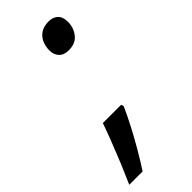

<svg xmlns="http://www.w3.org/2000/svg" viewBox="-272 -588 755 755"><g transform="rotate(-45 105.5 -210.5)"><path d="M-48.8 128.9Q-30.8 88.4 -12.9 45.2Q4.9 2 21 -39.6Q37.1 -81.1 49.3 -116.2H150.9L154.3 -105Q138.2 -69.3 117.2 -28.8Q96.2 11.7 72.5 52.2Q48.8 92.8 25.4 128.9ZM157.7 -413.1Q130.4 -413.1 116.5 -428Q102.5 -442.9 102.5 -466.3Q102.5 -488.3 110.6 -507.3Q118.7 -526.4 136.2 -538.1Q153.8 -549.8 181.2 -549.8Q205.1 -549.8 219.5 -536.1Q233.9 -522.5 233.9 -495.1Q233.9 -462.4 214.6 -437.7Q195.3 -413.1 157.7 -413.1Z"/></g></svg>

Font: Open Sans Medium
Style: Italic
Weight: 500
Italic angle: -12°
Designer: Monotype Design Team
Foundry: Monotype Imaging Inc.
Version: Version 3.000